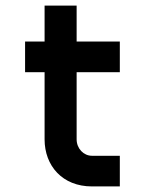

<svg xmlns="http://www.w3.org/2000/svg" viewBox="-20 -669 530 689"><path d="M70 -520V-410H140V-169C140 -74 204 0 310 0H410V-110H310C280 -110 255 -136 255 -169V-410H410V-520H255V-649H140V-520Z"/></svg>

Font: Grotesk 03
Style: Bold
Weight: 500
Designer: Frank Adebiaye, contributions by Jérémy Landes, Ariel Martín Pérez
Foundry: Velvetyne Type Foundry
Version: Version 3.000;Glyphs 3.1.2 (3150)